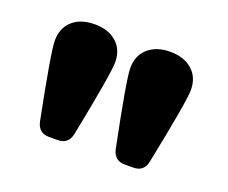

<svg xmlns="http://www.w3.org/2000/svg" viewBox="-77 -828 765 643"><g transform="rotate(20 305.5 -506.5)"><path d="M147 -303Q109 -303 101 -342Q55 -573 55 -613Q55 -658 84 -684Q113 -710 163 -710Q212 -710 241 -684Q270 -658 270 -613Q270 -573 224 -342Q216 -303 178 -303ZM417 -303Q379 -303 371 -342Q324 -572 324 -613Q324 -658 353.5 -684Q383 -710 432 -710Q481 -710 510.5 -684Q540 -658 540 -613Q540 -572 493 -342Q486 -303 447 -303Z"/></g></svg>

Font: Solway ExtraBold
Style: Regular
Weight: 800
Designer: Mariya V. Pigoulevskaya
Foundry: The Northern Block Ltd.
Version: Version 1.000;hotconv 1.0.109;makeotfexe 2.5.65596